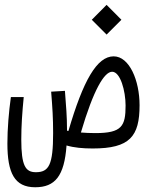

<svg xmlns="http://www.w3.org/2000/svg" viewBox="-20 -623 626 810"><path d="M371.1 3.4C527.8 3.4 568.8 -47.4 568.8 -179.2C568.8 -283.2 525.9 -385.3 459.5 -385.3C389.2 -385.3 331.1 -284.2 268.6 -70.3C266.6 -70.8 264.6 -71.3 262.7 -71.8C262.7 -72.8 262.7 -74.2 262.7 -75.2C262.7 -133.3 258.8 -174.3 253.9 -239.7L195.8 -236.3C201.2 -168 204.1 -125.5 204.1 -61.5C204.1 72.3 186.5 103.5 131.3 103.5C87.4 103.5 69.8 76.2 69.8 -34.2C69.8 -91.8 73.7 -148.4 80.1 -213.4H25.9C17.1 -150.9 11.2 -79.1 11.2 -17.6C11.2 106.4 41 167 128.4 167C211.9 167 251.5 120.1 260.7 -9.3C292.5 0 329.6 3.4 371.1 3.4ZM321.3 -64C374.5 -244.6 419.9 -320.3 453.1 -320.3C487.8 -320.3 509.8 -239.3 509.8 -177.7C509.8 -90.8 494.1 -61.5 382.3 -61.5C359.4 -61.5 339.4 -62.5 321.3 -64ZM429.7 -477.1 492.2 -539.6 429.7 -602.5 367.2 -539.6Z"/></svg>

Font: Cascadia Mono Light
Style: Regular
Weight: 300
Monospace: yes
Designer: Aaron Bell
Foundry: Saja Typeworks
Version: Version 2404.023